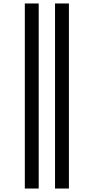

<svg xmlns="http://www.w3.org/2000/svg" viewBox="-20 -918 540 1106"><path d="M123 168V-898H203V168ZM297 168V-898H377V168Z"/></svg>

Font: Iosevka SS01
Style: Regular
Weight: 400
Monospace: yes
Designer: Belleve Invis
Foundry: Belleve Invis
Version: 2.3.3; ttfautohint (v1.8.3)